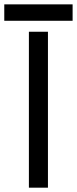

<svg xmlns="http://www.w3.org/2000/svg" viewBox="-38 -869 356 889"><path d="M95.8 -722H184V0H95.8ZM-18.2 -848.8H298.2V-772.8H-18.2Z"/></svg>

Font: 寒蝉端黑体 Light
Style: Regular
Weight: 300
Designer: ChillDuanSans {Warren2060}; 
Source Han Sans {Ryoko NISHIZUKA 西塚涼子 (kana, bopomofo & ideographs); Paul D. Hunt (Latin, G
Foundry: ChillType&Adobe
Version: Version 1.300;Glyphs 3.3 (3306)